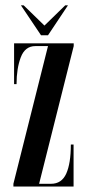

<svg xmlns="http://www.w3.org/2000/svg" viewBox="-20 -682 324 702"><path d="M29 0V-10L155.5 -513.5H109.5Q71.5 -513.5 56 -472.5Q40.5 -431.5 40.5 -374.5H31.5V-523.5H249.5V-513.5L123 -10H166.5Q205.5 -10 222.2 -47.2Q239 -84.5 239 -153.5H249V0ZM130 -553 56.5 -662.5H66.5L142.5 -588.5L218.5 -662.5H228.5L155.5 -553Z"/></svg>

Font: Imbue 100pt Medium
Style: Regular
Weight: 500
Designer: Tyler Finck
Foundry: Etcetera Type Company
Version: Version 1.102; ttfautohint (v1.8.3)